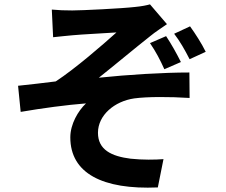

<svg xmlns="http://www.w3.org/2000/svg" viewBox="-20 -807 1040 882"><path d="M743 -641 669 -609C697 -568 715 -533 735 -489L811 -522C791 -562 767 -605 743 -641ZM853 -686 780 -652C807 -617 829 -578 851 -535L925 -569C907 -606 877 -653 853 -686ZM218 -763 224 -636C255 -639 288 -643 313 -645C353 -649 475 -655 515 -658C454 -603 325 -491 236 -433C185 -427 116 -418 63 -413L75 -293C174 -310 285 -325 375 -332C339 -298 303 -237 303 -176C303 -11 451 65 705 54L731 -76C694 -73 635 -72 580 -78C492 -89 430 -119 430 -197C430 -278 506 -342 597 -355C657 -363 756 -363 851 -357L850 -474C730 -474 567 -464 434 -450C501 -503 599 -585 670 -641C690 -658 727 -682 747 -696L669 -787C655 -783 632 -778 600 -775C540 -768 354 -759 312 -759C278 -759 249 -760 218 -763Z"/></svg>

Font: Noto Sans CJK KR Bold
Style: Regular
Weight: 700
Designer: Ryoko NISHIZUKA (kana & ideographs); Paul D. Hunt (Latin, Greek & Cyrillic); Wenlong ZHANG (bopomofo); Sandoll Communica
Foundry: Adobe Systems Incorporated
Version: Version 1.004;PS 1.004;hotconv 1.0.82;makeotf.lib2.5.63406